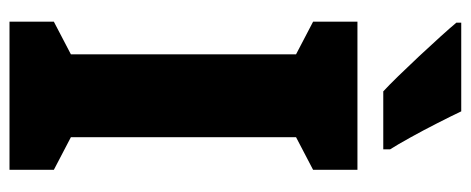

<svg xmlns="http://www.w3.org/2000/svg" viewBox="-306 -660 967 394"><g transform="rotate(90 177.0 -463.5)"><path d="M329 0H25V-91L92 -126V-588L25 -623V-714H329V-623L262 -588V-126L329 -91ZM209 -927Q218 -908 233 -878.5Q248 -849 263 -822Q278 -795 287 -781V-767H168Q156 -778 136.5 -798Q117 -818 95.5 -841Q74 -864 55.5 -884.5Q37 -905 27 -917V-927Z"/></g></svg>

Font: Noto Sans ExtraCondensed Black
Style: Regular
Weight: 900
Width: 2
Designer: Monotype Design Team
Foundry: Monotype Imaging Inc.
Version: Version 2.013; ttfautohint (v1.8.4.7-5d5b)